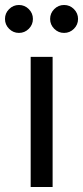

<svg xmlns="http://www.w3.org/2000/svg" viewBox="-52 -750 333 770"><path d="M71 0V-522H159V0ZM-32 -674Q-32 -697 -15.5 -713.5Q1 -730 24 -730Q47 -730 63.5 -713.5Q80 -697 80 -674Q80 -651 63.5 -634.5Q47 -618 24 -618Q1 -618 -15.5 -634.5Q-32 -651 -32 -674ZM149 -674Q149 -697 165.5 -713.5Q182 -730 205 -730Q228 -730 244.5 -713.5Q261 -697 261 -674Q261 -651 244.5 -634.5Q228 -618 205 -618Q182 -618 165.5 -634.5Q149 -651 149 -674Z"/></svg>

Font: Rising Sun
Style: Regular
Weight: 400
Designer: Matt McInerney, Pablo Impallari, Rodrigo Fuenzalida (Raleway font), Stephen Hutchings (Greek), Cristiano Sobral (main ch
Foundry: The Rising Sun Project Authors
Version: Version 4.327; ttfautohint (v1.8.4.7-5d5b-dirty)